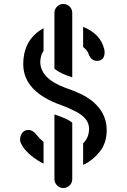

<svg xmlns="http://www.w3.org/2000/svg" viewBox="-20 -835 640 970"><path d="M400 -2V-111Q430 -140.5 430 -185Q430 -240.5 354 -276Q338 -284 322.5 -290.8Q307 -297.5 291.5 -303Q97.5 -371 97.5 -510.5Q97.5 -635.5 200 -692.5V-578.5Q183.5 -554 183.5 -521Q185 -438.5 307.5 -392.5Q341 -381 367.5 -369.5Q394 -358 413.5 -347Q519 -282.5 519 -177.5Q519 -113.5 485.5 -71Q449.5 -24.5 400 -2ZM345 -444.5Q284 -462.5 255 -488.5V-770Q255 -788.5 268.5 -802Q281.5 -815 300 -815Q318 -815 332 -802Q345 -788 345 -770ZM300 115Q281.5 115 268.5 101.5Q255 88.5 255 70V-257Q288 -246 310.5 -235.8Q333 -225.5 345 -215.5V70Q345 88.5 332 101.5Q318.5 115 300 115ZM470 -527.5Q439.5 -527.5 427 -564Q421 -581.5 400 -597.5V-699.5Q488.5 -663.5 506.5 -586.5Q508.5 -580.5 508.5 -571.5Q508.5 -527.5 470 -527.5ZM200 -8.5Q190.5 -13 182.5 -17.5Q174.5 -22 168 -26.5Q105 -67.5 85 -113Q81.5 -119.5 81.5 -129Q81.5 -150 93 -164.5Q104 -178.5 124 -178.5Q145.5 -178.5 164 -154.5Q181 -133.5 200 -117.5Z"/></svg>

Font: Maple Mono SC NF
Style: Regular
Weight: 400
Designer: subframe7536
Version: Version 4.2; ttfautohint (v1.8.4.7-5d5b-dirty);Nerd Fonts 6.